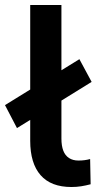

<svg xmlns="http://www.w3.org/2000/svg" viewBox="-53 -739 393 769"><path d="M233 10Q151 10 109.5 -37.5Q68 -85 68 -175V-719H193V-184Q193 -155 200.5 -135.5Q208 -116 223.5 -106Q239 -96 261 -96Q274 -96 285.5 -97.5Q297 -99 308 -102L310 -1Q291 4 272.5 7Q254 10 233 10ZM15 -226 -33 -318 265 -502 314 -411Z"/></svg>

Font: Nunitoga
Style: Bold
Weight: 700
Designer: Vernon Adams
Foundry: Vernon Adams
Version: Version 1.0